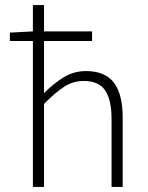

<svg xmlns="http://www.w3.org/2000/svg" viewBox="-20 -739 586 759"><path d="M110 0V-719H154V-477V-371Q191 -408 231 -433Q271 -458 320 -458Q395 -458 430 -412.5Q465 -367 465 -274V0H421V-268Q421 -345 395.5 -382Q370 -419 311 -419Q269 -419 233.5 -396Q198 -373 154 -328V0ZM19 -577V-610L111 -615H344V-577Z"/></svg>

Font: Source Sans 3 Light
Style: Regular
Weight: 300
Designer: Paul D. Hunt
Foundry: Adobe
Version: Version 3.052;hotconv 1.1.0;makeotfexe 2.6.0